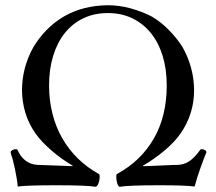

<svg xmlns="http://www.w3.org/2000/svg" viewBox="-20 -715 834 741"><path d="M775.9 -125.5Q765.6 -100.6 753.7 -67.1Q741.7 -33.7 731 4.9Q713.9 2.4 679.9 1.2Q646 0 594.2 0Q475.1 0 441.4 5.9Q439 5.4 436.5 1.7Q434.1 -2 432.4 -7.6Q430.7 -13.2 429.7 -19.5Q428.7 -25.9 428.7 -31.7Q428.7 -42 430.7 -43Q523.4 -93.3 573.5 -179.9Q623.5 -266.6 623.5 -385.3Q623.5 -447.8 607.7 -499.3Q591.8 -550.8 562.3 -587.4Q532.7 -624 490.7 -644.3Q448.7 -664.6 396.5 -664.6Q343.8 -664.6 301.8 -644.5Q259.8 -624.5 230.5 -587.9Q201.2 -551.3 185.3 -499.8Q169.4 -448.2 169.4 -385.3Q169.4 -327.6 182.4 -276.4Q195.3 -225.1 220.2 -181.6Q245.1 -138.2 281 -103Q316.9 -67.9 362.3 -43Q364.7 -42 364.7 -31.7Q364.7 -25.9 363.5 -19.5Q362.3 -13.2 360.1 -7.6Q357.9 -2 355 1.7Q352.1 5.4 349.1 5.9Q316.9 0 197.3 0Q141.1 0 103.3 1.2Q65.4 2.4 48.3 4.9Q47.4 -9.8 44.2 -28.3Q41 -46.9 37.4 -64.2Q33.7 -81.5 30 -95.9Q26.4 -110.4 23.4 -117.2Q23.4 -120.1 22.2 -123.3Q21 -126.5 21 -127.4Q21 -131.8 27.3 -135.5Q33.7 -139.2 40.5 -139.2Q46.4 -139.2 46.9 -137.7Q59.1 -109.9 79.1 -94.7Q99.1 -79.6 126.5 -78.6Q160.2 -77.6 194.1 -76.2Q228 -74.7 260.3 -73.7V-75.7Q239.3 -87.9 218.5 -102.8Q197.8 -117.7 179.2 -133.8Q160.6 -149.9 144.5 -166.7Q128.4 -183.6 116.7 -200.2Q90.3 -238.3 77.9 -279.8Q65.4 -321.3 64.9 -365.7Q64.9 -454.1 108.4 -532.2Q130.4 -569.3 160.2 -599.6Q189.9 -629.9 226.6 -651.4Q264.6 -673.3 306.9 -683.8Q349.1 -694.3 396.5 -694.8Q440.4 -694.8 484.6 -682.6Q528.8 -670.4 565.4 -651.4Q600.6 -630.9 631.8 -599.1Q663.1 -567.4 685.1 -532.2Q706.5 -493.7 717.8 -451.7Q729 -409.7 729 -365.7Q729 -275.4 676.8 -199.7Q665 -182.6 648.9 -165.8Q632.8 -148.9 613.8 -133.1Q594.7 -117.2 574 -102.5Q553.2 -87.9 531.7 -75.7Q532.2 -75.7 532.2 -73.7Q537.1 -73.7 547.6 -74Q558.1 -74.2 571.5 -75Q585 -75.7 599.4 -76.2Q613.8 -76.7 626.7 -77.4Q639.6 -78.1 649.2 -78.4Q658.7 -78.6 662.6 -78.6Q689.9 -78.6 710.9 -93Q731.9 -107.4 751.5 -135.3Q752.9 -139.2 758.8 -139.2Q764.6 -139.2 770.5 -136Q776.4 -132.8 776.4 -127.9Z"/></svg>

Font: HM XNiloofar
Style: Regular
Weight: 400
Designer: Hossein Movahhedian
Version: Version 2.8, 2015